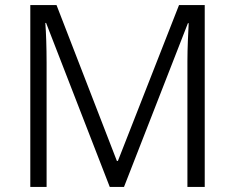

<svg xmlns="http://www.w3.org/2000/svg" viewBox="-20 -734 924 754"><path d="M411 0H467L718 -643H721C719 -603 716 -546 716 -493V0H784V-714H683L443 -102H439L202 -714H99V0H163V-487C163 -548 161 -605 158 -644H161Z"/></svg>

Font: Noto Sans Thaana Light
Style: Regular
Weight: 300
Designer: David Williams
Foundry: Google Inc.
Version: Version 3.001